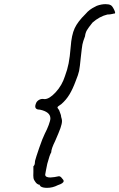

<svg xmlns="http://www.w3.org/2000/svg" viewBox="-20 -772 575 926"><path d="M167 119Q165 118 160 115Q155 112 151 106Q143 96 141.5 86.5Q140 77 141 58V30Q147 25 148 15.5Q149 6 149 4Q153 -12 169 -58.5Q185 -105 196 -127Q207 -148 215 -169.5Q223 -191 223 -201Q223 -217 210 -227.5Q197 -238 173 -243Q150 -243 150 -259Q150 -265 153 -272Q156 -282 165.5 -288.5Q175 -295 186 -295Q192 -295 195 -294Q218 -294 248.5 -327Q279 -360 293 -404Q305 -436 311 -466.5Q317 -497 321 -546Q325 -603 340 -635.5Q355 -668 392 -704Q403 -717 414 -725Q425 -733 434.5 -737.5Q444 -742 447 -744Q469 -752 489 -752Q506 -752 514 -747Q521 -744 529.5 -727Q538 -710 534 -707Q530 -707 520.5 -704.5Q511 -702 498 -702Q460 -693 426 -663Q406 -638 399 -626Q392 -614 390 -597Q380 -571 377.5 -557.5Q375 -544 370 -498Q365 -447 361.5 -430Q358 -413 345 -381Q331 -343 315 -316.5Q299 -290 276 -270Q257 -258 257 -254Q257 -251 265 -241Q265 -239 270 -227.5Q275 -216 275 -208Q279 -196 279 -189Q279 -175 271.5 -154Q264 -133 246 -92Q227 -54 227 -37Q220 -27 208 18Q204 37 201.5 50.5Q199 64 198 70Q198 84 223 84Q227 84 243 82Q263 78 264 78Q272 78 279 88Q287 96 287 101Q287 112 259 121Q234 134 207 134Q186 134 176 127Q167 113 167 119Z"/></svg>

Font: Caveat
Style: Regular
Weight: 400
Designer: Pablo Impallari
Foundry: Pablo Impallari
Version: Version 1.500; ttfautohint (v1.6)